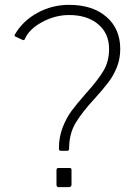

<svg xmlns="http://www.w3.org/2000/svg" viewBox="-20 -772 554 792"><path d="M41 -629Q73 -685 133.5 -718.5Q194 -752 265 -752Q362 -752 419 -702.5Q476 -653 476 -570Q476 -529 462 -494.5Q448 -460 427.5 -433Q407 -406 372 -367Q319 -310 292 -265Q265 -220 265 -158Q265 -155 263 -152.5Q261 -150 258 -150H231Q223 -150 223 -159Q223 -207 238.5 -246.5Q254 -286 275.5 -315Q297 -344 334 -386Q382 -439 406 -478.5Q430 -518 430 -570Q430 -634 385 -672Q340 -710 265 -710Q207 -710 153 -680.5Q99 -651 82 -610Q81 -608 79 -607Q77 -606 74 -607L44 -621Q38 -624 41 -629ZM275 -11Q275 -5 272 -2.5Q269 0 262 0H223Q213 0 213 -10V-70Q213 -79 220 -79H268Q275 -79 275 -71Z"/></svg>

Font: Libre Franklin Thin
Style: Regular
Weight: 250
Designer: Pablo Impallari, Rodrigo Fuenzalida
Foundry: Impallari Type
Version: Version 1.002; ttfautohint (v1.5)